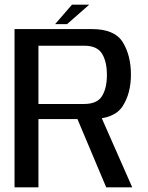

<svg xmlns="http://www.w3.org/2000/svg" viewBox="-20 -799 630 819"><path d="M42 0H144V-291H367.5Q467.5 -291 503 -345.8Q538.5 -400.5 538.5 -481Q538.5 -562 504 -618.5Q469.5 -675 371.5 -675H42ZM433 0H544L401 -324.5L299 -318ZM144 -355.5V-604H339Q394.5 -604 415.2 -570Q436 -536 436 -479.5Q436 -423 415.2 -389.2Q394.5 -355.5 339 -355.5ZM215 -696H266L360.5 -779H287Z"/></svg>

Font: Anybody UltraCondensed Thin
Style: Regular
Weight: 400
Version: Version 1.111